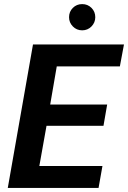

<svg xmlns="http://www.w3.org/2000/svg" viewBox="-20 -917 625 937"><path d="M18 0 141 -700H585L565 -593H257L225 -407H503L485 -303H207L172 -107H480L461 0ZM381 -769Q354 -769 335.5 -788Q317 -807 317 -833Q317 -860 335.5 -878.5Q354 -897 381 -897Q408 -897 426.5 -878.5Q445 -860 445 -833Q445 -807 426.5 -788Q408 -769 381 -769Z"/></svg>

Font: DM Sans 28pt
Style: Bold Italic
Weight: 700
Italic angle: -10°
Version: Version 4.004;gftools[0.9.30]